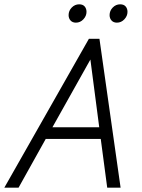

<svg xmlns="http://www.w3.org/2000/svg" viewBox="-62 -870 657 890"><path d="M-42 0 350 -690H399L497 0H435L405 -226H150L24 0ZM181 -280H398L357 -594ZM256 -800Q256 -820 270.5 -835Q285 -850 305 -850Q322 -850 330.5 -840Q339 -830 339 -815Q339 -796 324.5 -780.5Q310 -765 290 -765Q274 -765 265 -775Q256 -785 256 -800ZM446 -800Q446 -820 460.5 -835Q475 -850 495 -850Q512 -850 520.5 -840Q529 -830 529 -815Q529 -796 514.5 -780.5Q500 -765 480 -765Q464 -765 455 -775Q446 -785 446 -800Z"/></svg>

Font: Radio Canada Light
Style: Italic
Weight: 300
Italic angle: -12°
Designer: Charles Daoud, Etienne Aubert Bonn, Alexandre Saumier Demers, Jacques Le Bailly
Foundry: Radio-Canada
Version: Version 2.104; ttfautohint (v1.8.4.7-5d5b);gftools[0.9.28.de